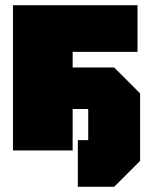

<svg xmlns="http://www.w3.org/2000/svg" viewBox="-20 -580 590 740"><path d="M30 0V-560H510V-380H260V-320H420L520 -220V40L420 140H280V-40H320V-160H260V0Z"/></svg>

Font: Tektur Condensed Black
Style: Regular
Weight: 900
Width: 3
Designer: Adam Jagosz
Foundry: Adam Jagosz
Version: Version 1.005;gftools[0.9.30]